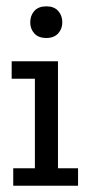

<svg xmlns="http://www.w3.org/2000/svg" viewBox="-20 -592 295 612"><path d="M22.2 0V-55.6H91.2V-341H17.2V-396.7H164.8V-55.6H228.8V0ZM127.8 -470.9Q102.6 -470.9 89.5 -485.4Q76.4 -499.9 76.4 -520.6Q76.4 -542.6 89.5 -557.2Q102.6 -571.8 127.8 -571.8Q152.4 -571.8 165.5 -557.2Q178.6 -542.6 178.6 -520.6Q178.6 -499.9 165.3 -485.4Q152 -470.9 127.8 -470.9Z"/></svg>

Font: Rokkitt SemiBold
Style: Regular
Weight: 600
Designer: Vernon Adams
Foundry: Vernon Adams
Version: Version 3.103